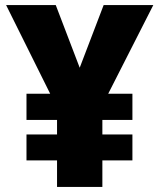

<svg xmlns="http://www.w3.org/2000/svg" viewBox="-20 -734 626 754"><path d="M293 -468 199 -714H4L177 -366H84V-263H204V-206H84V-104H204V0H382V-104H500V-206H382V-263H500V-366H405L582 -714H387Z"/></svg>

Font: Noto Sans Myanmar UI Black
Style: Regular
Weight: 900
Designer: Monotype Design Team
Foundry: Monotype Imaging Inc.
Version: Version 2.103